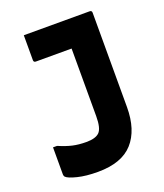

<svg xmlns="http://www.w3.org/2000/svg" viewBox="-134 -789 767 899"><g transform="rotate(-20 250.0 -340.0)"><path d="M196 -130Q242 -130 261 -149Q280 -168 280 -228V-565H102Q91 -565 91 -576V-700H419Q430 -700 430 -689V-219Q430 -105 374 -42.5Q318 20 199 20Q140 20 98 9.5Q56 -1 45 -12Q40 -17 40 -27V-160H60Q97 -144 127.5 -137Q158 -130 196 -130Z"/></g></svg>

Font: Recursive Sn Lnr St XBd
Style: Regular
Weight: 800
Version: Version 1.079;hotconv 1.0.112;makeotfexe 2.5.65598; ttfautoh